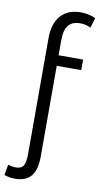

<svg xmlns="http://www.w3.org/2000/svg" viewBox="-124 -822 558 1057"><g transform="rotate(10 154.5 -293.5)"><path d="M39 189Q10 189 -20 179L-10 120Q1 123 12 125Q23 127 34 127Q65 127 76.5 108Q88 89 88 42V-604Q88 -687 127.5 -731.5Q167 -776 239 -776Q262 -776 284.5 -771Q307 -766 322 -758L305 -702Q277 -716 246 -716Q202 -716 180.5 -689.5Q159 -663 159 -607V-522H296V-463H159V42Q159 117 130.5 153Q102 189 39 189Z"/></g></svg>

Font: Ubuntu Sans Condensed
Style: Regular
Weight: 400
Width: 3
Designer: Dalton Maag Ltd
Foundry: Dalton Maag Ltd
Version: Version 1.006; ttfautohint (v1.8.4.7-5d5b)